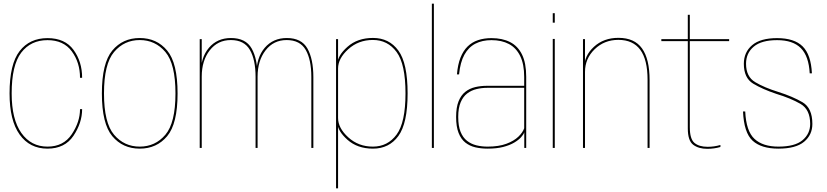

<svg xmlns="http://www.w3.org/2000/svg" viewBox="-20 -805 4502 1045"><path d="M238.5 4Q333 4 380 -66.2Q427 -136.5 427 -211H415.5Q415.5 -141.5 370.5 -74.2Q325.5 -7 238.5 -7Q149 -7 96.2 -81.2Q43.5 -155.5 43.5 -296.5Q43.5 -450.5 95.5 -518.5Q147.5 -586.5 238.5 -586.5Q326 -586.5 370.8 -525.5Q415.5 -464.5 415.5 -381.5H427Q427 -469.5 380.2 -533.5Q333.5 -597.5 238.5 -597.5Q141.5 -597.5 86.8 -527Q32 -456.5 32 -296.5Q32 -149.5 86.8 -72.8Q141.5 4 238.5 4Z M740.5 4Q833 4 889.8 -63.8Q946.5 -131.5 946.5 -296.5Q946.5 -462 889.8 -530Q833 -598 740.5 -598Q648 -598 591.2 -530Q534.5 -462 534.5 -296.5Q534.5 -131.5 591.2 -63.8Q648 4 740.5 4ZM740.5 -7Q656 -7 601 -71.5Q546 -136 546 -296.5Q546 -457.5 601 -522.2Q656 -587 740.5 -587Q825 -587 880 -522.2Q935 -457.5 935 -296.5Q935 -136 880 -71.5Q825 -7 740.5 -7Z M1067 0H1078V-481V-592H1067ZM1371 0H1382V-384.5Q1382 -484 1349.8 -541Q1317.5 -598 1237 -598Q1162.5 -598 1117.2 -545Q1072 -492 1072 -402L1078 -388Q1078 -475 1121.5 -531Q1165 -587 1236.5 -587Q1309 -587 1340 -533.5Q1371 -480 1371 -386.5ZM1674.5 0H1685.5V-384.5Q1685.5 -484 1653.2 -541Q1621 -598 1541 -598Q1466.5 -598 1421 -545Q1375.5 -492 1375.5 -402L1382 -388Q1382 -475 1425.5 -531Q1469 -587 1540 -587Q1613 -587 1643.8 -533.5Q1674.5 -480 1674.5 -386.5Z M1809 220H1820V-481.5V-592H1809ZM2010 4Q2098 4 2148.2 -64.8Q2198.5 -133.5 2198.5 -297Q2198.5 -461 2148.2 -529.8Q2098 -598.5 2010 -598.5Q1925.5 -598.5 1871.2 -550.2Q1817 -502 1817 -459L1820 -432Q1820 -487 1875.5 -537.2Q1931 -587.5 2009.5 -587.5Q2090 -587.5 2138.5 -522Q2187 -456.5 2187 -297Q2187 -138 2138.5 -72.5Q2090 -7 2009.5 -7Q1931 -7 1875.5 -57.5Q1820 -108 1820 -163L1817 -135.5Q1817 -92.5 1871.2 -44.2Q1925.5 4 2010 4Z M2330.5 0H2341.5V-785H2330.5Z M2633.5 4Q2683 4 2718.8 -5.2Q2754.5 -14.5 2778.5 -28.8Q2802.5 -43 2816 -58Q2829.5 -73 2833.5 -85V0H2844V-387Q2844 -462 2821.2 -508.2Q2798.5 -554.5 2756.2 -576Q2714 -597.5 2655 -597.5Q2614.5 -597.5 2581.8 -586.5Q2549 -575.5 2525 -552Q2501 -528.5 2486.2 -491Q2471.5 -453.5 2467 -400H2478.5Q2485 -466 2507.5 -507Q2530 -548 2567.2 -567.2Q2604.5 -586.5 2655 -586.5Q2710 -586.5 2749.8 -565.5Q2789.5 -544.5 2811.2 -500.2Q2833 -456 2833 -386V-338H2630.5Q2596.5 -338 2566 -330.8Q2535.5 -323.5 2512.2 -305Q2489 -286.5 2475.8 -253.5Q2462.5 -220.5 2462.5 -168.5Q2462.5 -115.5 2475.8 -81.8Q2489 -48 2512.5 -29.2Q2536 -10.5 2567 -3.2Q2598 4 2633.5 4ZM2634 -7Q2602 -7 2573.2 -14Q2544.5 -21 2522 -38.5Q2499.5 -56 2486.8 -87.5Q2474 -119 2474 -168.5Q2474 -217 2487.2 -248.2Q2500.5 -279.5 2523 -296.5Q2545.5 -313.5 2573.8 -320.2Q2602 -327 2632 -327H2833V-107Q2825.5 -84.5 2801.5 -61.2Q2777.5 -38 2736 -22.5Q2694.5 -7 2634 -7Z M2988.5 0H2999.5V-593H2988.5ZM2988.5 -733V-681.5H2999.5V-733Z M3153 0H3164V-458V-592H3153ZM3504.5 0H3515.5V-369Q3515.5 -483.5 3474.5 -541.2Q3433.5 -599 3346 -599Q3265.5 -599 3212.5 -550.2Q3159.5 -501.5 3159.5 -436.5L3164 -413.5Q3164 -486 3216.5 -537Q3269 -588 3345.5 -588Q3425 -588 3464.8 -534Q3504.5 -480 3504.5 -371Z M3829.5 5Q3867 5 3901 -5V-16Q3867.5 -6 3831.5 -6Q3785 -6 3759.8 -27.2Q3734.5 -48.5 3734.5 -112V-581H3948.5V-592H3734.5V-724.5H3723.5V-592H3579.5V-581H3723.5V-106Q3723.5 -39.5 3752.8 -17.2Q3782 5 3829.5 5Z M4216.5 4Q4311.5 4 4356.5 -33.5Q4401.5 -71 4401.5 -130.5Q4401.5 -217 4347.8 -248.5Q4294 -280 4216.5 -304.5Q4140.5 -328 4090.5 -357.8Q4040.5 -387.5 4040.5 -458Q4040.5 -516 4082.5 -551.2Q4124.5 -586.5 4209.5 -586.5Q4296 -586.5 4339 -542.8Q4382 -499 4387 -406H4399Q4394 -507.5 4348.5 -552.5Q4303 -597.5 4209.5 -597.5Q4118.5 -597.5 4073.5 -559Q4028.5 -520.5 4028.5 -458Q4028.5 -380.5 4079 -350Q4129.5 -319.5 4205.5 -294Q4283 -270.5 4336.2 -240Q4389.5 -209.5 4389.5 -130.5Q4389.5 -77 4348 -42Q4306.5 -7 4216.5 -7Q4132 -7 4086.5 -49Q4041 -91 4036 -198.5H4024Q4029 -82.5 4076.2 -39.2Q4123.5 4 4216.5 4Z"/></svg>

Font: Anybody Thin
Style: Regular
Weight: 100
Designer: Tyler Finck
Foundry: Etcetera Type Company
Version: Version 1.114;gftools[0.9.25]